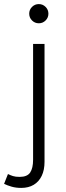

<svg xmlns="http://www.w3.org/2000/svg" viewBox="-77 -695 323 940"><path d="M27 225Q1 225 -20.5 218.8Q-42 212.5 -57 205L-38 157Q-26 163 -13.5 167Q-1 171 19 171Q56.5 171 70.8 149.5Q85 128 85 87V-480H141V97Q141 137.5 127.2 166Q113.5 194.5 88 209.8Q62.5 225 27 225ZM113 -581Q93.5 -581 79.8 -594.8Q66 -608.5 66 -628Q66 -647.5 79.8 -661.2Q93.5 -675 113 -675Q132.5 -675 146.2 -661.2Q160 -647.5 160 -628Q160 -608.5 146.2 -594.8Q132.5 -581 113 -581Z"/></svg>

Font: Geologica Thin Roman Thin
Style: Regular
Weight: 250
Version: Version 1.010;gftools[0.9.28]